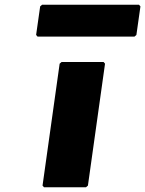

<svg xmlns="http://www.w3.org/2000/svg" viewBox="-20 -781 611 808"><path d="M239 -520 231 -513 159 0 165 7H342L350 0L422 -513L416 -520ZM157 -761 149 -754 132 -634 138 -627H546L554 -634L571 -754L565 -761Z"/></svg>

Font: Hussar Woodtype
Style: BlkObl
Weight: 900
Foundry: Cannot Into Space Fonts
Version: Version 1.07